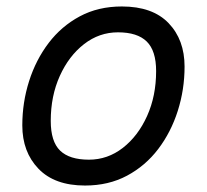

<svg xmlns="http://www.w3.org/2000/svg" viewBox="-20 -562 640 594"><path d="M243 12Q149 12 99 -40Q49 -92 49 -174Q49 -245 70 -311Q91 -377 130.5 -429Q170 -481 227 -511.5Q284 -542 357 -542Q452 -542 501.5 -490.5Q551 -439 551 -356Q551 -285 530 -219Q509 -153 469.5 -101Q430 -49 373 -18.5Q316 12 243 12ZM255 -68Q313 -68 360 -104.5Q407 -141 435 -203Q463 -265 463 -342Q463 -405 434 -433.5Q405 -462 345 -462Q287 -462 240 -425.5Q193 -389 165 -327Q137 -265 137 -188Q137 -124 166 -96Q195 -68 255 -68Z"/></svg>

Font: Geist Mono
Style: Italic
Weight: 400
Italic angle: -12°
Monospace: yes
Designer: Basement.studio, Andrés Briganti, Mateo Zaragoza
Foundry: Basement.studio, Vercel, Andrés Briganti, Guido Ferreyra, Mateo Zaragoza
Version: Version 1.500